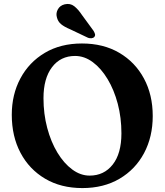

<svg xmlns="http://www.w3.org/2000/svg" viewBox="-20 -939 838 978"><path d="M397.5 -717.5Q506.5 -717.5 587.5 -670Q668.5 -622.5 713.2 -539.2Q758 -456 758 -348Q758 -242 713.8 -159Q669.5 -76 588.8 -28.5Q508 19 399.5 19Q290.5 19 209.8 -28.8Q129 -76.5 84.5 -160.5Q40 -244.5 40 -354.5Q40 -457.5 84 -539.8Q128 -622 208.2 -669.8Q288.5 -717.5 397.5 -717.5ZM598.5 -260Q598.5 -339.5 579.8 -410.5Q561 -481.5 528 -536.2Q495 -591 452.5 -622.5Q410 -654 362.5 -654Q288.5 -654 245 -596.8Q201.5 -539.5 201.5 -439Q201.5 -359 220.5 -287.5Q239.5 -216 272.5 -161.5Q305.5 -107 347.8 -75.8Q390 -44.5 436.5 -44.5Q510 -44.5 554.2 -100.8Q598.5 -157 598.5 -260ZM398 -862 456.5 -782Q461.5 -773.5 463.8 -765.8Q466 -758 460.5 -751Q455 -745 446 -744.2Q437 -743.5 428.5 -746.5L337 -790Q308 -802 291.2 -815.8Q274.5 -829.5 269.5 -852Q264 -872 274.8 -891.5Q285.5 -911 309.5 -917Q337.5 -923.5 358 -907.5Q378.5 -891.5 398 -862Z"/></svg>

Font: Fraunces 9pt Soft SemiBold
Style: Regular
Weight: 600
Version: Version 1.000;[b76b70a41]